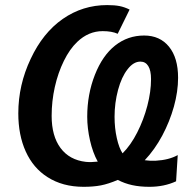

<svg xmlns="http://www.w3.org/2000/svg" viewBox="-20 -718 764 748"><path d="M666 -11.7Q619.6 9.8 562 9.8Q524.9 9.8 494.9 3.2Q464.8 -3.4 439 -17.1Q402.3 -1.5 373 4.2Q343.8 9.8 305.7 9.8Q223.6 9.8 164.6 -28.3Q109.4 -63.5 80.3 -127.7Q51.3 -191.9 51.3 -276.4Q51.3 -387.2 99.6 -488.8Q147 -590.3 224.6 -644.3Q302.2 -698.2 397.5 -698.2Q426.8 -698.2 446 -694.3Q465.3 -690.4 484.9 -680.7L438.5 -586.4Q416 -596.7 379.9 -596.7Q324.7 -596.7 280.8 -554.7Q251.5 -526.9 228.8 -480.7Q206.1 -434.6 193.6 -379.2Q181.2 -323.7 181.2 -266.6Q181.2 -188 215.8 -141.4Q250.5 -94.7 314.5 -87.4Q335 -85.4 360.8 -88.4Q341.3 -123.5 330.6 -171.1Q319.8 -218.8 319.8 -263.2Q319.8 -350.6 349.6 -426.3Q379.4 -502 428.7 -540.8Q478 -579.6 541.5 -579.6Q603 -579.6 638.4 -536.1Q673.8 -492.7 673.8 -415Q673.8 -361.3 657.5 -302.7Q641.1 -244.1 612.1 -189.7Q583 -135.3 543.9 -93.8Q565.4 -90.8 586.4 -91.8Q638.2 -94.7 672.4 -113.8ZM526.9 -478Q500 -478 477.1 -448.2Q453.6 -418.5 439.9 -367.7Q426.3 -316.9 426.3 -263.2Q426.3 -218.8 435.1 -179.9Q443.8 -141.1 457.5 -120.6Q489.7 -152.8 514.6 -201.9Q539.6 -251 554 -305.9Q568.4 -360.8 568.4 -409.7Q568.4 -443.4 557.6 -460.7Q546.9 -478 526.9 -478Z"/></svg>

Font: Arimo SemiBold
Style: Italic
Weight: 600
Italic angle: -12°
Version: Version 1.33